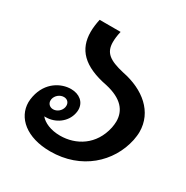

<svg xmlns="http://www.w3.org/2000/svg" viewBox="-164 -838 961 992"><g transform="rotate(30 316.5 -341.5)"><path d="M150.8 -125H160C216.7 -125 271.7 -162.5 284.2 -220.8C285.8 -228.3 286.7 -235 286.7 -241.7C286.7 -288.3 250 -316.7 200.8 -316.7C142.5 -316.7 67.5 -278.3 47.5 -183.3C45 -170.8 43.3 -159.2 43.3 -147.5C43.3 -55.8 125 16.7 267.5 16.7C452.5 16.7 580 -102.5 611.7 -250C615 -267.5 617.5 -285 617.5 -300.8C617.5 -420 521.7 -499.2 390.8 -525C300.8 -545.8 265.8 -571.7 265.8 -635C265.8 -653.3 268.3 -675 274.2 -700H149.2C143.3 -672.5 140 -646.7 140 -623.3C140 -520 200 -453.3 348.3 -425C446.7 -402.5 486.7 -353.3 486.7 -288.3C486.7 -276.7 485 -263.3 482.5 -250C457.5 -133.3 365 -79.2 270.8 -79.2C214.2 -79.2 171.7 -99.2 150.8 -125ZM189.2 -262.5C209.2 -262.5 222.5 -249.2 222.5 -230C222.5 -226.7 222.5 -224.2 221.7 -220.8C216.7 -197.5 195 -179.2 171.7 -179.2C151.7 -179.2 137.5 -193.3 137.5 -211.7C137.5 -215 137.5 -217.5 138.3 -220.8C143.3 -244.2 165.8 -262.5 189.2 -262.5Z"/></g></svg>

Font: BoonHome
Style: Bold Oblique
Weight: 700
Italic angle: -12°
Designer: Sungsit Sawaiwan
Foundry: Sungsit Sawaiwan
Version: Version 0.2